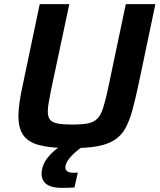

<svg xmlns="http://www.w3.org/2000/svg" viewBox="-20 -708 771 928"><path d="M322 8Q227 8 172 -6Q117 -20 93 -54Q69 -88 69 -147Q69 -177 75 -217.5Q81 -258 92 -307L172 -688H315L227 -274Q220 -238 215.5 -212.5Q211 -187 211 -169Q211 -143 222 -129.5Q233 -116 259 -111Q285 -106 329 -106Q378 -106 406.5 -112Q435 -118 451.5 -135.5Q468 -153 478.5 -186.5Q489 -220 501 -274L588 -688H731L651 -307Q635 -231 620 -176Q605 -121 584.5 -85.5Q564 -50 530.5 -29.5Q497 -9 447 -0.5Q397 8 322 8ZM281 200Q244 200 222 191.5Q200 183 190.5 167.5Q181 152 181 133Q181 93 208 57Q235 21 284 -10L381 0Q363 11 343.5 28Q324 45 310 64.5Q296 84 296 102Q296 113 305 120Q314 127 337 127Q340 127 344.5 127Q349 127 356 126L340 198Q327 199 311.5 199.5Q296 200 281 200Z"/></svg>

Font: Saira Thin SemiBold
Style: Italic
Weight: 600
Italic angle: -12°
Version: Version 1.101